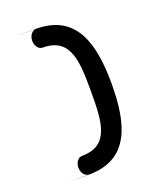

<svg xmlns="http://www.w3.org/2000/svg" viewBox="-114 -650 585 719"><g transform="rotate(-20 178.0 -290.5)"><path d="M115.6 -580.1C100.6 -580.1 87.6 -563.9 87.6 -543C87.6 -522.1 100.6 -506 115.6 -506C227.1 -506 229.7 -409.2 229.7 -290.3C229.7 -171.4 227.1 -74.6 115.6 -74.6C100.6 -74.6 87.6 -58.5 87.6 -37.6C87.6 -16.7 100.6 -0.5 115.6 -0.5C115.6 -0.5 -45.9 0.2 115.6 0.2C277.1 0.2 312.2 -130.2 312.2 -290.3C312.2 -450.4 277.1 -580.8 115.6 -580.8C-45.9 -580.8 115.6 -580.1 115.6 -580.1Z"/></g></svg>

Font: Hi.
Style: Regular
Weight: 400
Designer: Mew Too, Robert Jablonski
Foundry: Cannot Into Space Fonts
Version: Version 1.996